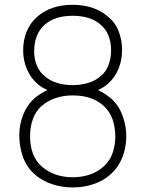

<svg xmlns="http://www.w3.org/2000/svg" viewBox="-20 -786 622 821"><path d="M141.5 -716.5Q199.5 -765.5 290.5 -765.5Q382 -765.5 439.5 -716.5Q472.5 -691 487.2 -653Q502 -615 502 -571Q502 -527.5 486 -489.8Q470 -452 439.5 -426Q430 -418 420 -412Q410 -406 399 -401Q415 -393 428.8 -384.2Q442.5 -375.5 454 -365.5Q488 -336 503.5 -292.5Q520 -249 520 -203Q520 -180.5 516 -158Q512 -135.5 503.8 -114.5Q495.5 -93.5 483 -75Q470.5 -56.5 454 -41.5Q422 -12.5 379.5 1.5Q337 15.5 290.5 15.5Q245 15.5 202.5 1.5Q160 -12.5 127 -41.5Q93.5 -72 78 -115.5Q62.5 -159 62.5 -207.5Q62.5 -252.5 78.8 -294.5Q95 -336.5 127 -365.5Q138.5 -375.5 152.5 -384.2Q166.5 -393 182.5 -401Q171.5 -406 161.2 -412Q151 -418 141.5 -426Q111.5 -452 95.2 -489.8Q79 -527.5 79 -571Q79 -615 94.5 -652.2Q110 -689.5 141.5 -716.5ZM172 -681Q149 -661.5 137.5 -632Q126 -602.5 126 -566.5Q126 -534.5 137.2 -506.8Q148.5 -479 171 -460.5Q193.5 -440.5 224.8 -431.2Q256 -422 290.5 -422Q325 -422 356.2 -431.2Q387.5 -440.5 410.5 -460.5Q433.5 -479 444.2 -508.2Q455 -537.5 455 -571Q455 -605.5 443.8 -634Q432.5 -662.5 409.5 -681Q367.5 -718.5 290.5 -718.5Q215.5 -718.5 172 -681ZM157.5 -332.5Q132 -309.5 120.2 -275.8Q108.5 -242 108.5 -203Q108.5 -164 120.2 -131Q132 -98 157.5 -75Q183 -52 217.2 -40Q251.5 -28 290.5 -28Q329.5 -28 364 -39.5Q398.5 -51 424 -75Q449.5 -98 461.2 -131Q473 -164 473 -203Q473 -242 461.2 -275.8Q449.5 -309.5 424 -332.5Q375.5 -378 290.5 -378Q251.5 -378 217.2 -366.5Q183 -355 157.5 -332.5Z"/></svg>

Font: Russisch Sans ExtraLight
Style: Regular
Weight: 200
Width: 4
Designer: Michael Sharanda (font) & Cristiano Sobral (main changes)
Foundry: Michael Sharanda
Version: Version 2.00;September 8, 2020;FontCreator 13.0.0.2681 64-bi